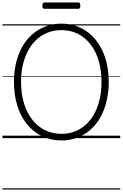

<svg xmlns="http://www.w3.org/2000/svg" viewBox="-20 -1128 1002 1568"><path d="M482 19Q396 19 324.5 -15Q253 -49 201.5 -112Q150 -175 122 -263Q94 -351 94 -459Q94 -530 106.5 -593Q119 -656 143 -709Q167 -762 201.5 -804Q236 -846 279.5 -875Q323 -904 374 -919.5Q425 -935 482 -935Q568 -935 638.5 -901Q709 -867 760.5 -804Q812 -741 840 -653.5Q868 -566 868 -459Q868 -387 855 -324Q842 -261 818.5 -207.5Q795 -154 760.5 -112Q726 -70 683 -41Q640 -12 589.5 3.5Q539 19 482 19ZM482 -35Q530 -35 572.5 -48Q615 -61 651.5 -86.5Q688 -112 717 -148.5Q746 -185 766.5 -232.5Q787 -280 798 -336.5Q809 -393 809 -459Q809 -557 785 -635Q761 -713 717 -768.5Q673 -824 613.5 -853Q554 -882 482 -882Q434 -882 391 -869Q348 -856 311 -830.5Q274 -805 245 -768.5Q216 -732 195 -684.5Q174 -637 163 -580.5Q152 -524 152 -459Q152 -360 176.5 -282Q201 -204 245 -148.5Q289 -93 349.5 -64Q410 -35 482 -35ZM345 -1056Q334 -1056 330 -1062.5Q326 -1069 326 -1080Q326 -1093 330 -1100.5Q334 -1108 345 -1108H617Q629 -1108 632.5 -1100.5Q636 -1093 636 -1080Q636 -1069 632.5 -1062.5Q629 -1056 617 -1056ZM0 410H962V420H0ZM0 -20H962V0H0ZM0 -505H962V-500H0ZM0 -930H962V-920H0Z"/></svg>

Font: Playwrite DE Grund Guides
Style: Regular
Weight: 400
Designer: Veronika Burian, José Scaglione
Foundry: TypeTogether
Version: Version 1.003